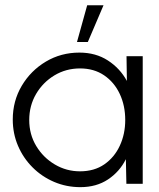

<svg xmlns="http://www.w3.org/2000/svg" viewBox="-20 -720 624 752"><path d="M475.5 -500H539V0H475L473 -96.5Q448.5 -47.5 403 -17.2Q357.5 13 295 13Q240 13 192 -7.5Q144 -28 107.5 -64.5Q71 -101 50.5 -149Q30 -197 30 -252Q30 -324.5 65.2 -384Q100.5 -443.5 159.8 -478.8Q219 -514 291 -514Q355 -514 402.5 -483.2Q450 -452.5 477 -403ZM293.5 -49Q349 -49 388.5 -76.2Q428 -103.5 449.2 -149.2Q470.5 -195 470.5 -250Q470.5 -306.5 449 -352.2Q427.5 -398 387.8 -425Q348 -452 293.5 -452Q238.5 -452 193.2 -424.8Q148 -397.5 121.2 -351.8Q94.5 -306 94.5 -250Q94.5 -193.5 122 -148Q149.5 -102.5 194.8 -75.8Q240 -49 293.5 -49ZM281.5 -555.5 321.5 -699.5H385.5L324 -555.5Z"/></svg>

Font: Urbanist Light
Style: Regular
Weight: 300
Designer: Corey Hu
Foundry: Corey Hu
Version: Version 1.330; ttfautohint (v1.8.4.7-5d5b)